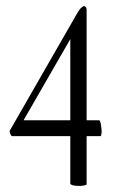

<svg xmlns="http://www.w3.org/2000/svg" viewBox="-20 -636 373 632"><path d="M265.1 -28.3Q253.9 -22.9 233.9 -24.2Q213.9 -25.4 211.4 -31.2V-188H18.6Q12.2 -195.3 11.7 -205.1L234.9 -593.8Q245.6 -612.3 255.9 -616.2Q266.1 -614.3 265.1 -601.6V-240.2H306.6Q310.5 -238.3 312.5 -224.1Q314.5 -210.9 314.5 -202.6Q314.5 -192.4 311.5 -188H265.1ZM211.4 -507.3 57.6 -240.2H211.4Z"/></svg>

Font: AMoshref-Thulth
Style: Regular
Weight: 400
Designer: Ali Moshref
Foundry: Ali Moshref
Version: Version 0.1